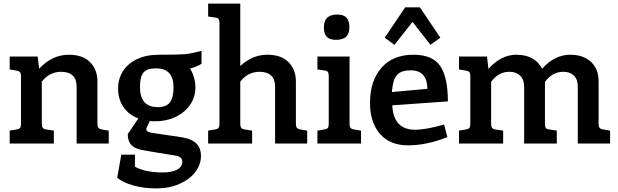

<svg xmlns="http://www.w3.org/2000/svg" viewBox="-20 -800 3442 1070"><path d="M586 -72V0H407V-318Q407 -358 385 -379Q363 -400 320 -400Q288 -400 260 -385.5Q232 -371 213 -345V-108Q213 -82 235 -79L280 -72V0H34V-72L75 -79Q87 -81 92 -87.5Q97 -94 97 -108V-377Q97 -390 91.5 -397Q86 -404 75 -406L34 -413V-485H190L198 -417Q271 -495 363 -495Q441 -495 482 -453.5Q523 -412 523 -346V-108Q523 -95 528.5 -88Q534 -81 545 -79Z M1103 -445Q1092 -437 1074 -429.5Q1056 -422 1039 -418Q1053 -397 1061 -368.5Q1069 -340 1069 -313Q1069 -259 1039.5 -216Q1010 -173 958.5 -148.5Q907 -124 843 -124Q824 -124 814 -125L795 -83Q795 -74 801.5 -68.5Q808 -63 825 -60L912 -47Q966 -40 1004 -33Q1100 -15 1100 69Q1100 117 1068.5 158.5Q1037 200 980 225Q923 250 850 250Q782 250 724.5 234Q667 218 633 191L656 62H732V129Q789 161 887 161Q939 161 967.5 145Q996 129 996 102Q996 73 957 67L920 61Q820 45 767 35Q730 28 711 7Q692 -14 692 -53L751 -140Q698 -160 668 -203.5Q638 -247 638 -307Q638 -359 664 -401.5Q690 -444 741.5 -469.5Q793 -495 867 -495Q975 -495 1009.5 -498Q1044 -501 1103 -517ZM947 -312Q947 -367 922.5 -393Q898 -419 848 -419Q799 -419 779.5 -395.5Q760 -372 760 -316Q760 -203 859 -203Q907 -203 927 -229.5Q947 -256 947 -312Z M1692 -72V0H1513V-318Q1513 -358 1491 -379Q1469 -400 1426 -400Q1394 -400 1366 -385.5Q1338 -371 1319 -345V-108Q1319 -82 1341 -79L1385 -72V0H1140V-72L1181 -79Q1193 -81 1198 -87.5Q1203 -94 1203 -108V-673Q1203 -687 1198 -694Q1193 -701 1181 -702L1140 -708V-780H1319V-432Q1387 -495 1469 -495Q1547 -495 1588 -453.5Q1629 -412 1629 -346V-108Q1629 -95 1634.5 -88Q1640 -81 1651 -79Z M1785 -648Q1785 -719 1859 -719Q1895 -719 1911 -701.5Q1927 -684 1927 -648Q1927 -612 1908.5 -595Q1890 -578 1853 -578Q1817 -578 1801 -595Q1785 -612 1785 -648ZM1749 -72 1790 -79Q1802 -81 1807 -87.5Q1812 -94 1812 -108V-378Q1812 -392 1807 -399Q1802 -406 1790 -407L1749 -413V-485H1928V-108Q1928 -95 1933.5 -88Q1939 -81 1950 -79L1992 -72V0H1749Z M2455 -106 2473 -36Q2358 10 2254 10Q2153 10 2097.5 -54Q2042 -118 2042 -226Q2042 -350 2106 -422.5Q2170 -495 2284 -495Q2390 -495 2433 -432.5Q2476 -370 2476 -235L2166 -213Q2173 -77 2293 -77Q2354 -77 2455 -106ZM2164 -287 2362 -305Q2360 -408 2269 -408Q2233 -408 2211.5 -397Q2190 -386 2179 -360.5Q2168 -335 2164 -287ZM2379 -550 2279 -678 2178 -550 2124 -590 2238 -759H2320L2434 -590Z M3380 -72V0H3200V-318Q3200 -358 3178 -379Q3156 -400 3120 -400Q3057 -400 3017 -343V-322V-108Q3017 -94 3022 -87Q3027 -80 3039 -79L3083 -72V0H2901V-318Q2901 -357 2878.5 -378.5Q2856 -400 2820 -400Q2757 -400 2717 -344V-108Q2717 -82 2739 -79L2784 -72V0H2538V-72L2579 -79Q2591 -81 2596 -87.5Q2601 -94 2601 -108V-377Q2601 -391 2596 -397.5Q2591 -404 2579 -406L2538 -413V-485H2694L2702 -416Q2772 -495 2858 -495Q2910 -495 2946.5 -474.5Q2983 -454 3001 -417Q3071 -495 3158 -495Q3230 -495 3273 -455.5Q3316 -416 3316 -346V-108Q3316 -95 3321.5 -88Q3327 -81 3339 -79Z"/></svg>

Font: Enriqueta SemiBold
Style: Regular
Weight: 600
Designer: Viviana Monsalve, Gustavo Ibarra
Foundry: 72Puntos
Version: Version 2.000